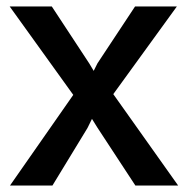

<svg xmlns="http://www.w3.org/2000/svg" viewBox="-20 -577 584 597"><path d="M11 0 219 -298 220 -265 10 -557H141L258 -379L292 -322H254L283 -380L400 -557H530L319 -266V-303L534 0H401L283 -180L242 -246H285L252 -179L143 0Z"/></svg>

Font: Tracken
Style: Regular
Weight: 400
Designer: Eben Sorkin
Foundry: Eben Sorkin
Version: Version 2.001